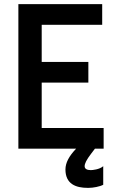

<svg xmlns="http://www.w3.org/2000/svg" viewBox="-20 -720 550 930"><path d="M409 190C431 190 463 184 480 175V85C462 101 428 104 420 104C403 104 390 99 390 85C390 73 398 55 421 25L440 0H482V-100H182V-320H408V-420H182V-600H475V-700H69V0H349L347 2C315 36 297 68 297 101C297 171 347 190 405 190Z"/></svg>

Font: Mint Spirit No2
Style: Bold
Weight: 700
Designer: HARENDAL Hirwen
Foundry: Arkandis Digital Foundry.
Version: Version 1.004;FFEdit